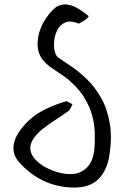

<svg xmlns="http://www.w3.org/2000/svg" viewBox="-20 -832 566 861"><path d="M405 -215Q407 -287 381 -349.5Q355 -412 305 -458Q284 -479 259.5 -495Q235 -511 212 -527Q189 -543 172 -563.5Q155 -584 150 -614Q145 -644 156 -687Q167 -721 184 -746.5Q201 -772 216.5 -787Q232 -802 238 -804Q261 -815 282.5 -811.5Q304 -808 322.5 -798Q341 -788 354.5 -777.5Q368 -767 374 -763Q381 -759 371.5 -750.5Q362 -742 349.5 -735Q337 -728 334 -726Q298 -741 274.5 -732Q251 -723 238.5 -700Q226 -677 223 -649.5Q220 -622 226 -600Q232 -578 244 -572Q266 -557 300 -534Q334 -511 369.5 -477Q405 -443 433 -394Q461 -345 472.5 -277.5Q484 -210 468 -121Q454 -57 415.5 -23.5Q377 10 310 9Q236 8 173.5 -22Q111 -52 63 -108Q36 -140 41 -179.5Q46 -219 80 -260Q118 -307 168 -334Q218 -361 274 -377Q280 -379 288.5 -373.5Q297 -368 305 -365Q301 -358 297.5 -349Q294 -340 288 -335Q258 -313 227 -293.5Q196 -274 168 -251Q59 -160 178 -85Q196 -75 216.5 -67Q237 -59 258 -55Q324 -42 362 -73.5Q400 -105 404 -172Q405 -183 405 -194Q405 -205 405 -215Z"/></svg>

Font: Mynerve
Style: Regular
Weight: 400
Designer: Carolina Short
Foundry: Carolina Short
Version: Version 1.000; ttfautohint (v1.8.4.7-5d5b)